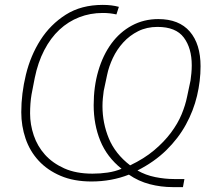

<svg xmlns="http://www.w3.org/2000/svg" viewBox="-20 -730 864 785"><path d="M728 35H686Q638 35 592 23Q546 11 507 -16Q436 12 354 12Q282 12 228 -11Q174 -34 138 -73Q102 -112 84.5 -163.5Q67 -215 67 -271Q67 -347 86 -425Q105 -503 145.5 -566.5Q186 -630 249 -670Q312 -710 400 -710Q437 -710 466 -702L456 -671Q442 -674 429 -675.5Q416 -677 400 -677Q349 -677 304 -659.5Q259 -642 223 -608.5Q187 -575 161 -525Q135 -475 122 -411L109 -344Q106 -327 104.5 -306.5Q103 -286 103 -266Q103 -221 118 -176.5Q133 -132 164 -97.5Q195 -63 243 -41.5Q291 -20 358 -20Q390 -20 420.5 -24.5Q451 -29 477 -40Q417 -88 390 -154.5Q363 -221 363 -300Q363 -376 382 -440.5Q401 -505 435.5 -552Q470 -599 519 -625.5Q568 -652 627 -652Q712 -652 756 -601Q800 -550 800 -459Q800 -399 785.5 -338Q771 -277 740 -220.5Q709 -164 660 -116Q611 -68 542 -33Q575 -14 614.5 -6Q654 2 692 2H734ZM399 -296Q399 -227 425 -164Q451 -101 512 -54Q569 -81 610 -115.5Q651 -150 679 -187.5Q707 -225 722.5 -262.5Q738 -300 745 -335L759 -401Q761 -415 762.5 -431Q764 -447 764 -463Q764 -533 731.5 -576.5Q699 -620 624 -620Q580 -620 545 -602.5Q510 -585 484 -556.5Q458 -528 441.5 -493Q425 -458 418 -424L404 -358Q402 -344 400.5 -328Q399 -312 399 -296Z"/></svg>

Font: IBM Plex Sans ExtLt
Style: Italic
Weight: 200
Italic angle: -11°
Designer: Mike Abbink, Paul van der Laan, Pieter van Rosmalen
Foundry: Bold Monday
Version: Version 3.005